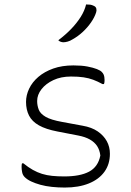

<svg xmlns="http://www.w3.org/2000/svg" viewBox="-20 -833 590 863"><path d="M269 -40Q340 -40 380.5 -61.5Q421 -83 431 -134Q428 -159 416.5 -176.5Q405 -194 384 -206Q363 -218 331 -224L238 -242Q186 -252 155 -269.5Q124 -287 110.5 -313.5Q97 -340 97 -375Q97 -405 111 -434.5Q125 -464 152.5 -487.5Q180 -511 219.5 -525Q259 -539 310 -539Q347 -539 373 -534Q399 -529 415.5 -522.5Q432 -516 438 -509Q443 -504 445.5 -498.5Q448 -493 449 -486.5Q450 -480 450 -473Q450 -469 449.5 -464Q449 -459 447 -455H441Q419 -467 399 -474.5Q379 -482 355.5 -485.5Q332 -489 299 -489Q254 -489 220 -473Q186 -457 166.5 -432Q147 -407 147 -379Q147 -359 154 -340.5Q161 -322 185 -308Q209 -294 259 -285L351 -268Q392 -261 419 -242.5Q446 -224 460 -198.5Q474 -173 474 -142Q474 -95 449.5 -61Q425 -27 379.5 -8.5Q334 10 271 10Q241 10 213 7Q185 4 161.5 -2.5Q138 -9 120 -17.5Q102 -26 91 -37Q82 -46 79.5 -59Q77 -72 77 -83Q77 -89 77.5 -93Q78 -97 79 -99H85Q107 -81 127.5 -69.5Q148 -58 169 -51.5Q190 -45 214.5 -42.5Q239 -40 269 -40ZM367 -813Q378 -813 385.5 -812Q393 -811 401 -807Q411 -803 413 -794Q415 -785 412 -777Q405 -755 389 -732Q373 -709 352 -689.5Q331 -670 306 -656Q295 -649 284 -646Q273 -643 265 -643Q260 -643 253.5 -645Q247 -647 242 -652Q275 -677 300 -703Q325 -729 342.5 -756.5Q360 -784 367 -813Z"/></svg>

Font: Recursive Casual Light
Style: Regular
Weight: 300
Version: Version 1.047